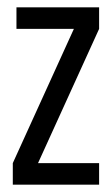

<svg xmlns="http://www.w3.org/2000/svg" viewBox="-20 -505 306 525"><path d="M251 -485V-426L84 -59H251V0H15V-59L182 -426H25V-485Z"/></svg>

Font: Teko Light
Style: Regular
Weight: 300
Designer: Manushi Parikh, Jonny Pinhorn
Foundry: Indian Type Foundry
Version: Version 1.105;PS 1.0;hotconv 1.0.78;makeotf.lib2.5.61930; tt